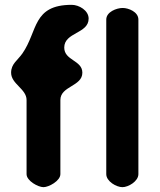

<svg xmlns="http://www.w3.org/2000/svg" viewBox="-20 -774 663 795"><path d="M26 -473C26 -426 90 -406 90 -360V-53C90 -25 138 1 160 1C182 1 230 -25 230 -53V-360C230 -418 321 -416 321 -473C321 -525 246 -523 246 -577C246 -641 347 -634 347 -697C347 -731 307 -754 277 -754C114 -754 137 -645 73 -553C53 -524 26 -510 26 -473ZM488 -741C463 -741 420 -725 420 -693V-53C420 -23 462 1 487 1C511 1 553 -23 553 -53V-693C553 -725 512 -741 488 -741Z"/></svg>

Font: Asimov Print
Style: Regular
Weight: 500
Designer: Google
Version: Version 2.000980: 2014